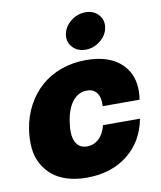

<svg xmlns="http://www.w3.org/2000/svg" viewBox="-87 -851 781 931"><g transform="rotate(-10 303.5 -385.5)"><path d="M265.6 9.9Q213.1 9.9 170.3 -3.2Q127.5 -16.3 97.8 -40.8Q68.2 -65.3 49.4 -100Q30.5 -134.6 26.3 -177.7Q22 -220.9 29.8 -271.3Q39.8 -333.8 67.8 -385.8Q95.9 -437.9 138 -474.8Q180 -511.7 236.9 -532.1Q293.7 -552.6 359.4 -552.6Q479.4 -552.6 539.4 -488.8Q599.4 -425.1 582.4 -318.2H400.6Q403.8 -360.4 387.1 -383.3Q370.4 -406.2 338.1 -406.2Q297.6 -406.2 269 -372.3Q240.4 -338.4 230.1 -272.7Q219.8 -207 236.5 -173.1Q253.2 -139.2 292.6 -139.2Q326 -139.2 350.9 -162.1Q375.7 -185 386.4 -227.3H568.2Q547.9 -117.9 467.2 -54Q386.4 9.9 265.6 9.9ZM367.9 -602.3Q327.8 -602.3 303.4 -628.7Q279.1 -655.2 285.5 -691.8Q291.9 -729 324.4 -755.1Q356.9 -781.2 397 -781.2Q436.8 -781.2 460.8 -755.1Q484.7 -729 478.7 -691.8Q472.7 -654.8 440.2 -628.6Q407.7 -602.3 367.9 -602.3Z"/></g></svg>

Font: Karasuma Gothic
Style: Italic
Weight: 900
Italic angle: -9.39999°
Designer: Rasmus Andersson / Ryoko Nishizuka
Foundry: Genbu
Version: Version 1.00